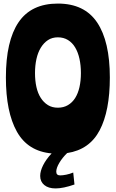

<svg xmlns="http://www.w3.org/2000/svg" viewBox="-20 -850 648 1075"><path d="M397 183Q334 205 291 205Q251 205 228 186Q205 167 205 135Q205 108 221.5 75Q238 42 269 9Q136 -3 74.5 -113Q13 -223 13 -416Q13 -621 84 -725.5Q155 -830 304 -830Q453 -830 524 -724Q595 -618 595 -416Q595 -229 538 -120.5Q481 -12 356 7Q329 33 312 62Q295 91 295 111Q295 132 317 132Q331 132 351 128Q371 124 390 116ZM304 -247Q336 -247 360.5 -261.5Q385 -276 401 -301.5Q417 -327 425 -362.5Q433 -398 433 -441Q433 -484 425 -520.5Q417 -557 401 -584Q385 -611 360.5 -626Q336 -641 304 -641Q272 -641 248.5 -625.5Q225 -610 208.5 -583Q192 -556 184 -519.5Q176 -483 176 -441Q176 -398 184 -362.5Q192 -327 208.5 -301.5Q225 -276 248.5 -261.5Q272 -247 304 -247Z"/></svg>

Font: Ranchers
Style: Regular
Weight: 400
Designer: Pablo Impallari, Brenda Gallo
Foundry: Pablo Impallari, Brenda Gallo
Version: Version 1.000; ttfautohint (v0.8) -G 200 -r 50